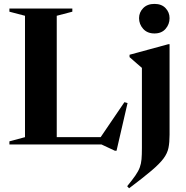

<svg xmlns="http://www.w3.org/2000/svg" viewBox="-20 -760 976 1010"><path d="M593 33H584.5L514 0H29.5V-16.5L111.5 -38.5V-677L29.5 -698.5V-715H360.5V-698.5L278.5 -677V-38.5H509.5L634.5 -222.5L651 -218ZM792.5 -584Q755 -584 733.2 -608.2Q711.5 -632.5 711.5 -664.5Q711.5 -695 733.2 -717.2Q755 -739.5 792.5 -739.5Q830 -739.5 851 -717.2Q872 -695 872 -664.5Q872 -632.5 851 -608.2Q830 -584 792.5 -584ZM726.5 -403Q718 -410.5 701.2 -424.8Q684.5 -439 661.5 -459.5V-472L865.5 -527.5H872V-51Q872 -10.5 866.2 18Q860.5 46.5 840 74Q819.5 101.5 776.5 138Q733.5 174.5 659 230.5L649 219.5Q676.5 186 692.2 163.2Q708 140.5 715.2 120.8Q722.5 101 724.5 77.5Q726.5 54 726.5 19Z"/></svg>

Font: Newsreader Display SemiBold
Style: Regular
Weight: 600
Designer: Hugues Gentile
Foundry: Production Type
Version: Version 1.001